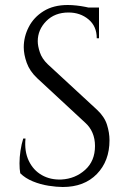

<svg xmlns="http://www.w3.org/2000/svg" viewBox="-20 -734 515 768"><path d="M251 -714Q267 -714 285.5 -712Q304 -710 321.5 -706.5Q339 -703 353.5 -699.5Q368 -696 376 -692V-581H367Q367 -629 334 -656.5Q301 -684 254 -684Q199 -684 165 -649.5Q131 -615 131 -569Q131 -550 139.5 -524.5Q148 -499 171 -477L368 -295Q398 -267 408 -235Q418 -203 418 -173Q418 -90 367.5 -38Q317 14 231 14Q207 14 174.5 9Q142 4 111.5 -8.5Q81 -21 61 -41Q58 -57 58 -81Q58 -105 62 -131.5Q66 -158 73 -180H82Q77 -129 95 -91Q113 -53 147.5 -33.5Q182 -14 226 -16Q281 -19 320.5 -54.5Q360 -90 360 -150Q360 -179 350 -202.5Q340 -226 321 -243L129 -421Q99 -449 87 -482.5Q75 -516 75 -545Q75 -587 95 -626Q115 -665 154.5 -689.5Q194 -714 251 -714ZM376 -704V-683H300V-704Z"/></svg>

Font: Cinzel
Style: Regular
Weight: 400
Designer: Natanael Gama
Version: Version 2.000